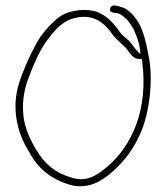

<svg xmlns="http://www.w3.org/2000/svg" viewBox="-20 -672 595 684"><path d="M37 -261C43 -208 63 -162 88 -124V-123C119 -68 166 -32 231 -13C294 3 341 -26 377 -57C424 -98 461 -147 486 -211C512 -277 528 -392 508 -480C501 -520 491 -559 476 -587C462 -612 439 -639 415 -646C394 -653 376 -658 372 -641C370 -631 376 -628 389 -626C403 -626 416 -618 427 -607C436 -600 445 -587 452 -574H453C462 -555 476 -523 479 -494L480 -479L470 -489C458 -501 447 -521 436 -530C424 -540 412 -549 402 -565C382 -592 360 -616 327 -629C287 -644 231 -635 201 -618C175 -602 144 -569 124 -541C100 -504 79 -458 61 -413C43 -367 30 -321 37 -261ZM63 -264C58 -320 69 -362 85 -403C101 -447 122 -492 146 -526C172 -561 200 -597 247 -608C317 -625 355 -586 381 -549C394 -532 404 -525 419 -510C441 -493 446 -464 474 -462H485C486 -458 487 -454 487 -449C508 -281 450 -152 361 -77C332 -53 293 -22 239 -38C180 -54 139 -87 110 -137C90 -170 67 -215 63 -264ZM124 -541ZM474 -462Z"/></svg>

Font: Stray Cat
Style: Lt
Weight: 300
Version: Version 1.0